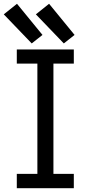

<svg xmlns="http://www.w3.org/2000/svg" viewBox="-24 -997 476 1017"><path d="M65 0H367V-76H259V-660H367V-735H65V-660H174V-76H65ZM314 -767 371 -812 236 -977 166 -921ZM144 -767 201 -812 66 -977 -4 -921Z"/></svg>

Font: Iosevka Sparkle
Style: Regular
Weight: 400
Designer: Belleve Invis
Foundry: Belleve Invis
Version: Version 4.5.0; ttfautohint (v1.8.3)